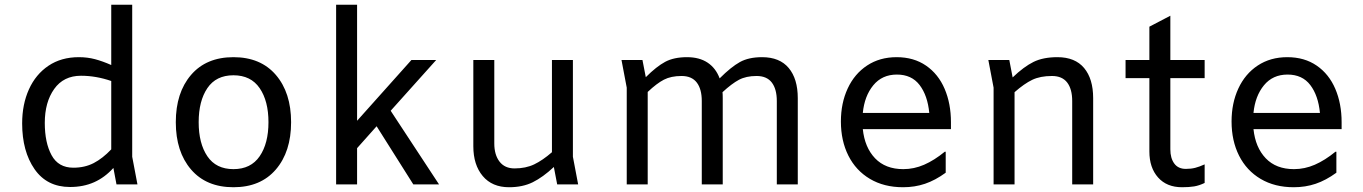

<svg xmlns="http://www.w3.org/2000/svg" viewBox="-20 -774 5720 806"><path d="M469 0 456 -69Q420 -29 375 -9Q330 11 274 11Q177 11 125 -64Q73 -139 73 -256Q73 -336 101.5 -399Q130 -462 183.5 -498Q237 -534 311 -534Q347 -534 379 -525.5Q411 -517 447 -501V-754H535V-116L557 0ZM447 -147V-434Q383 -456 320 -456Q247 -456 207.5 -400.5Q168 -345 168 -258Q168 -175 196.5 -122.5Q225 -70 288 -70Q336 -70 373.5 -89.5Q411 -109 447 -147Z M718 -261Q718 -385 782 -459.5Q846 -534 960 -534Q1074 -534 1138 -459.5Q1202 -385 1202 -261Q1202 -137 1138 -62.5Q1074 12 960 12Q846 12 782 -62.5Q718 -137 718 -261ZM1107 -261Q1107 -350 1070 -404Q1033 -458 960 -458Q887 -458 850.5 -404Q814 -350 814 -261Q814 -172 850.5 -118Q887 -64 960 -64Q1033 -64 1070 -118Q1107 -172 1107 -261Z M1561 -244 1479 -152V0H1391V-754H1479V-267L1707 -522H1811L1620 -309L1823 0H1715Z M2319 0 2305 -73Q2259 -30 2216.5 -9Q2174 12 2117 12Q2046 12 2006.5 -35Q1967 -82 1967 -160V-522H2055V-172Q2055 -124 2077 -95.5Q2099 -67 2140 -67Q2187 -67 2222.5 -84Q2258 -101 2297 -135V-522H2385V-116L2407 0Z M3329 -362V0H3241V-350Q3241 -400 3220 -427.5Q3199 -455 3156 -455Q3112 -455 3082 -439Q3052 -423 3013 -387Q3014 -379 3014 -362V0H2926V-350Q2926 -400 2905 -427.5Q2884 -455 2841 -455Q2797 -455 2767 -439.5Q2737 -424 2699 -388V0H2611V-406L2589 -522H2677L2691 -450Q2736 -495 2772.5 -514.5Q2809 -534 2864 -534Q2916 -534 2950.5 -511Q2985 -488 3001 -445Q3049 -493 3086 -513.5Q3123 -534 3179 -534Q3253 -534 3291 -488.5Q3329 -443 3329 -362Z M3972 -232H3602Q3610 -155 3653.5 -109.5Q3697 -64 3772 -64Q3817 -64 3859.5 -82.5Q3902 -101 3946 -137H3950V-49Q3906 -17 3863 -2.5Q3820 12 3771 12Q3691 12 3632 -23Q3573 -58 3541.5 -120.5Q3510 -183 3510 -264Q3510 -341 3538.5 -402.5Q3567 -464 3620 -499Q3673 -534 3744 -534Q3816 -534 3867.5 -498.5Q3919 -463 3945.5 -401Q3972 -339 3972 -261ZM3602 -300H3881Q3874 -373 3840.5 -417Q3807 -461 3745 -461Q3683 -461 3646 -416Q3609 -371 3602 -300Z M4569 -362V0H4481V-350Q4481 -400 4460 -427.5Q4439 -455 4396 -455Q4347 -455 4313.5 -439Q4280 -423 4239 -387V0H4151V-406L4129 -522H4217L4231 -449Q4278 -494 4318.5 -514Q4359 -534 4419 -534Q4493 -534 4531 -488.5Q4569 -443 4569 -362Z M4893 -522H5037V-446H4893V-147Q4893 -110 4909.5 -87.5Q4926 -65 4958 -65Q4980 -65 4997.5 -69.5Q5015 -74 5037 -84V-6Q5014 5 4993 8.5Q4972 12 4942 12Q4878 12 4841.5 -29Q4805 -70 4805 -138V-446H4705V-522H4805V-662L4893 -708Z M5612 -232H5242Q5250 -155 5293.5 -109.5Q5337 -64 5412 -64Q5457 -64 5499.5 -82.5Q5542 -101 5586 -137H5590V-49Q5546 -17 5503 -2.5Q5460 12 5411 12Q5331 12 5272 -23Q5213 -58 5181.5 -120.5Q5150 -183 5150 -264Q5150 -341 5178.5 -402.5Q5207 -464 5260 -499Q5313 -534 5384 -534Q5456 -534 5507.5 -498.5Q5559 -463 5585.5 -401Q5612 -339 5612 -261ZM5242 -300H5521Q5514 -373 5480.5 -417Q5447 -461 5385 -461Q5323 -461 5286 -416Q5249 -371 5242 -300Z"/></svg>

Font: AmikoRegular
Style: Regular
Weight: 400
Designer: Pablo Impallari, Rodrigo Fuenzalida, Andres Torresi
Foundry: Impallari Type
Version: Version 1.000; ttfautohint (v1.3)